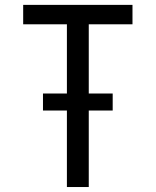

<svg xmlns="http://www.w3.org/2000/svg" viewBox="-20 -752 626 772"><path d="M249 0V-307.6H152.8V-376H249V-654.3H73.2V-732.4H512.7V-654.3H336.9V-376H433.1V-307.6H336.9V0Z"/></svg>

Font: Consola Mono
Style: Book
Weight: 400
Monospace: yes
Designer: Wojciech Kalinowski "wmk69" (wmk69@o2.pl)
Foundry: Wojciech Kalinowski "wmk69" (wmk69@o2.pl)
Version: Version 2.1.0